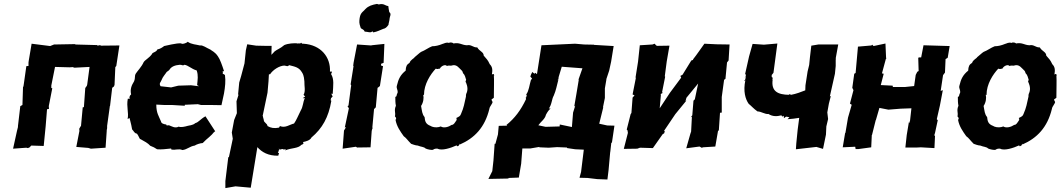

<svg xmlns="http://www.w3.org/2000/svg" viewBox="-20 -758 5437 984"><path d="M521 -1 527 -87V-91L529 -101V-113L542 -207L543 -215H544L555 -308L564 -315L567 -323L571 -414L576 -420L592 -525L496 -524L494 -527L480 -524L477 -528L476 -527L363 -530L369 -532L260 -530H257L237 -522L142 -534L127 -445L126 -437V-420L115 -419L102 -327L100 -314L98 -313L95 -220L84 -214L72 -112V-107L67 -87L47 4L115 -1L123 1L132 -3L140 -12L204 -10L214 -111L221 -198L231 -200L230 -214L248 -306L243 -307V-320L262 -415L336 -413L353 -414L361 -411L439 -415L427 -325L425 -318L417 -307L410 -209L404 -208L395 -111L394 -112L386 -98L387 -87L371 -5L432 0L446 4Z M1078 -84C1073 -77 1075 -76 1078 -82L1083 -85L1033 -162C1006 -147 999 -132 981 -127C968 -115 946 -115 942 -113C928 -109 907 -104 896 -109C877 -99 860 -111 846 -116C835 -116 834 -112 832 -120C821 -121 806 -125 805 -136C794 -163 781 -178 781 -222L820 -220H860L927 -216V-221L994 -224L1010 -220H1055L1115 -219L1128 -279C1134 -313 1137 -344 1133 -372C1134 -376 1122 -377 1129 -377C1128 -380 1128 -375 1120 -381C1125 -384 1124 -385 1119 -390C1122 -390 1129 -396 1128 -394C1119 -422 1107 -456 1097 -469C1082 -492 1066 -497 1058 -504C1037 -513 1019 -528 1005 -525C987 -530 961 -530 942 -544C938 -538 916 -531 912 -534C905 -538 896 -535 887 -535C866 -532 852 -529 821 -522C817 -518 796 -504 788 -506C779 -488 761 -491 759 -481C744 -460 723 -451 716 -439C706 -416 685 -395 676 -381C668 -367 675 -361 667 -341C654 -320 646 -301 652 -274C642 -266 641 -254 647 -252H635C627 -210 641 -181 634 -148C642 -153 642 -152 644 -153C652 -122 655 -108 657 -95C667 -85 668 -75 682 -73C691 -62 696 -42 700 -45C720 -34 739 -24 750 -11C767 -4 772 -2 785 7C811 9 825 6 858 3C854 3 864 16 863 8C875 13 895 2 915 11C940 8 952 -8 978 -12C987 -18 1005 -24 1019 -25C1042 -50 1064 -61 1078 -84ZM990 -320 993 -321 999 -316 959 -321 894 -319 857 -310 803 -316C793 -332 804 -335 810 -352C811 -358 829 -382 830 -383C836 -394 839 -390 848 -400C858 -417 877 -424 901 -426C913 -427 915 -419 925 -426C944 -424 962 -404 988 -397C997 -371 993 -351 990 -320Z M1371 -477 1372 -523H1340L1293 -524L1247 -531L1240 -500L1233 -433L1216 -369L1206 -335L1200 -272L1203 -274L1192 -239L1194 -178L1180 -143L1168 -79L1173 -47L1167 -18L1153 48L1150 47L1135 170V206L1187 197L1265 204L1299 -4C1322 22 1355 41 1406 40L1410 27L1404 24L1410 13L1407 12L1413 7C1404 3 1412 0 1412 10C1411 6 1417 3 1420 11C1421 3 1423 7 1433 6C1431 12 1442 10 1437 5C1445 11 1449 2 1441 13C1474 -1 1507 4 1525 -16C1523 -17 1528 -14 1535 -22C1534 -20 1538 -18 1533 -30C1548 -33 1570 -39 1576 -53C1632 -100 1664 -157 1678 -241C1670 -248 1675 -250 1681 -244C1670 -252 1679 -250 1676 -254L1685 -264C1679 -273 1675 -283 1685 -276C1688 -321 1693 -352 1677 -378C1675 -378 1684 -389 1680 -391C1687 -394 1681 -390 1671 -391C1675 -464 1626 -528 1535 -534H1528C1535 -529 1524 -540 1525 -535C1528 -541 1519 -539 1518 -534C1512 -539 1504 -532 1503 -536C1486 -537 1458 -536 1437 -527C1416 -509 1401 -505 1388 -495C1382 -489 1376 -483 1371 -477ZM1415 -112C1415 -102 1421 -111 1411 -109V-104C1385 -99 1368 -102 1351 -112C1350 -126 1331 -130 1332 -143C1329 -151 1328 -160 1326 -168H1327L1351 -283L1356 -340L1358 -375C1354 -371 1363 -383 1363 -376C1379 -401 1412 -421 1437 -422C1453 -420 1452 -415 1462 -424C1493 -416 1512 -413 1527 -388C1540 -369 1538 -349 1540 -341C1539 -317 1547 -292 1536 -272C1537 -273 1540 -274 1535 -273L1544 -263C1538 -260 1533 -257 1532 -254C1532 -254 1535 -255 1542 -256C1533 -235 1533 -211 1522 -193C1506 -161 1499 -142 1487 -125C1465 -120 1441 -100 1415 -112Z M1879 -3 1885 -87 1887 -95 1891 -105 1888 -102 1897 -199 1906 -208 1915 -308 1917 -309 1927 -317 1943 -419 1933 -422V-431L1946 -436L1950 -533L1884 -526L1883 -525L1810 -530L1792 -436L1790 -420H1792L1777 -326L1780 -320L1778 -308L1766 -217L1761 -214L1768 -203L1747 -104L1754 -107L1743 -89L1736 4L1804 -6L1810 -2ZM1888 -598 1893 -592C1915 -596 1925 -603 1944 -610C1955 -612 1962 -618 1971 -631C1971 -638 1976 -650 1977 -665C1977 -672 1988 -687 1975 -696C1973 -709 1971 -714 1970 -727C1954 -728 1949 -741 1924 -736C1926 -733 1912 -738 1912 -738C1886 -733 1869 -728 1853 -712C1845 -701 1830 -695 1825 -674C1824 -671 1824 -668 1823 -664C1821 -646 1820 -640 1828 -617C1830 -608 1843 -611 1849 -596C1863 -596 1882 -587 1888 -598Z M2018 -284C2016 -277 2013 -275 2012 -265L2006 -261C2006 -245 2006 -230 2009 -216C1998 -190 2009 -183 2004 -161C2007 -159 2011 -155 2010 -147C2012 -155 2012 -149 2007 -144C2013 -110 2032 -84 2049 -60C2063 -50 2067 -41 2087 -21C2090 -20 2110 -12 2121 -12C2137 -5 2153 -6 2161 3C2168 7 2195 13 2200 9C2206 4 2216 3 2223 4C2244 16 2292 0 2320 -13C2325 -4 2323 -10 2332 -12C2329 -15 2327 -18 2330 -10C2334 -20 2338 -17 2335 -21C2340 -21 2338 -15 2336 -17C2412 -50 2465 -105 2488 -200C2489 -213 2507 -229 2504 -237C2498 -244 2502 -243 2499 -249C2506 -252 2514 -259 2511 -260V-262C2511 -309 2513 -343 2511 -373C2511 -366 2514 -377 2514 -372C2510 -372 2514 -384 2501 -376C2505 -400 2504 -415 2490 -429C2479 -453 2474 -455 2459 -473C2459 -492 2437 -495 2426 -515C2404 -514 2396 -531 2373 -526C2346 -527 2335 -542 2303 -535C2307 -537 2289 -544 2281 -538C2266 -543 2255 -534 2248 -533C2229 -525 2211 -521 2195 -521C2176 -514 2159 -500 2138 -492C2127 -485 2124 -480 2105 -465C2102 -458 2084 -452 2079 -436C2064 -427 2060 -417 2059 -396C2033 -375 2022 -354 2014 -319C2010 -305 2019 -300 2018 -284ZM2149 -273C2152 -271 2149 -270 2153 -272C2153 -327 2186 -377 2213 -406C2228 -402 2221 -406 2234 -406C2242 -422 2264 -429 2270 -420C2285 -425 2285 -418 2303 -424C2323 -425 2330 -412 2348 -395C2352 -390 2349 -393 2353 -383C2363 -374 2365 -361 2369 -349C2369 -349 2363 -336 2368 -336C2377 -314 2379 -296 2369 -276L2368 -269V-263C2360 -228 2357 -206 2343 -175C2339 -163 2334 -161 2318 -153C2326 -143 2313 -143 2321 -144C2309 -126 2305 -118 2295 -118C2279 -107 2254 -100 2239 -110C2236 -110 2223 -104 2230 -107C2213 -103 2194 -107 2186 -113C2162 -122 2158 -136 2156 -158C2143 -173 2143 -189 2138 -215C2150 -233 2153 -256 2149 -273Z M2576 -118 2579 -114 2536 -113 2532 -69 2519 -21H2515L2509 64L2503 119L2483 159L2585 157L2587 154L2639 152L2651 81L2657 3H2697L2744 -5V-3L2792 -1L2835 -4L2885 -2L2887 1L2928 7L2972 9L2958 123L2950 153L2991 154L3041 160L3093 162L3099 113L3107 24L3108 18L3113 -27L3116 -26L3129 -114L3092 -115L3051 -124L3072 -209L3070 -207L3080 -256V-305L3088 -352L3087 -351L3102 -396L3112 -442L3125 -522L3024 -528V-529L2974 -530L2927 -534L2755 -526L2732 -378L2723 -385L2719 -380L2708 -389L2702 -377L2698 -366L2707 -355L2701 -348C2693 -322 2691 -293 2677 -274C2684 -279 2676 -277 2677 -273C2684 -267 2674 -266 2679 -257C2676 -264 2673 -260 2676 -250C2649 -193 2618 -152 2576 -118ZM2842 -353 2843 -363 2859 -416 2965 -408 2945 -351 2946 -348 2934 -276 2923 -212 2928 -216 2917 -181 2911 -107 2849 -120 2848 -110 2776 -108 2739 -116C2752 -135 2773 -147 2778 -170C2782 -175 2783 -184 2802 -203C2795 -200 2794 -206 2790 -198C2809 -221 2807 -250 2818 -268C2830 -296 2833 -317 2842 -351C2831 -340 2838 -349 2842 -353Z M3714 -448 3719 -530 3653 -531 3590 -534C3571 -508 3552 -479 3532 -454V-451L3523 -448L3478 -375L3467 -369L3471 -360L3413 -282L3361 -203L3367 -271L3366 -276L3377 -282L3373 -285L3389 -365L3387 -367L3397 -443L3411 -524L3348 -523L3343 -525L3335 -534L3324 -530L3259 -526L3250 -442L3237 -360H3239L3222 -274L3232 -269L3222 -258L3216 -179L3212 -173L3192 -94L3196 -90L3198 -77L3177 5L3246 4L3260 -1L3326 1L3376 -70L3384 -75L3387 -86L3383 -87L3441 -173L3499 -244L3493 -239L3498 -257L3558 -330L3541 -249L3534 -242L3528 -167L3520 -157L3526 -160L3522 -84L3518 -72L3497 2L3565 -7L3578 0L3581 -3L3646 -7L3660 -88L3664 -89L3670 -180L3679 -181V-263V-261L3691 -349L3698 -354L3706 -438C3708 -441 3711 -445 3714 -448Z M4034 -272C4029 -273 4031 -278 4022 -273L4024 -272C3967 -273 3931 -289 3940 -351C3934 -354 3933 -343 3940 -356C3941 -356 3941 -361 3935 -363V-374L3937 -376L3944 -385L3964 -535L3895 -529L3837 -533L3819 -469L3799 -380L3803 -373L3801 -368L3802 -360C3795 -357 3792 -359 3801 -360C3801 -351 3797 -344 3792 -344C3798 -349 3793 -335 3800 -347C3788 -290 3800 -250 3817 -226C3832 -214 3841 -202 3862 -187C3881 -187 3902 -171 3918 -174C3940 -160 3962 -161 3985 -167C3988 -158 3995 -161 3998 -165C3996 -152 3998 -152 4000 -154C4011 -164 4011 -159 4026 -157L4016 -147C4036 -148 4057 -151 4076 -154L4068 -93L4061 -23L4059 7L4164 -5L4198 5L4213 -68L4215 -110L4224 -148L4220 -182L4228 -227L4238 -266L4233 -264C4242 -303 4250 -342 4259 -380L4263 -420V-452L4264 -456L4263 -459L4276 -530H4174L4138 -524L4131 -465L4127 -425L4119 -392L4108 -321L4107 -295C4084 -286 4061 -277 4034 -272Z M4769 1 4772 -62 4768 -64 4772 -77 4786 -142 4781 -147 4797 -217 4812 -296 4801 -292 4813 -372 4814 -374 4823 -386 4826 -455 4837 -462 4847 -522 4713 -526 4701 -464H4691L4686 -462L4688 -394L4681 -390L4673 -374L4665 -317L4617 -312H4556L4555 -319L4494 -322L4509 -380L4500 -382L4520 -456H4522L4521 -465L4518 -535L4457 -522L4450 -529L4446 -525L4377 -519L4365 -384L4358 -380L4348 -308L4354 -296L4336 -227L4345 -221L4326 -155L4313 -78L4311 -75L4299 -3L4363 -6L4365 6H4379L4445 -3L4448 -66H4449L4464 -126L4468 -142L4469 -143L4487 -205L4533 -196L4596 -201L4651 -203L4644 -140L4640 -127L4638 -132L4627 -66L4620 -2H4680L4699 -3Z M4901 -284C4899 -277 4896 -275 4895 -265L4889 -261C4889 -245 4889 -230 4892 -216C4881 -190 4892 -183 4887 -161C4890 -159 4894 -155 4893 -147C4895 -155 4895 -149 4890 -144C4896 -110 4915 -84 4932 -60C4946 -50 4950 -41 4970 -21C4973 -20 4993 -12 5004 -12C5020 -5 5036 -6 5044 3C5051 7 5078 13 5083 9C5089 4 5099 3 5106 4C5127 16 5175 0 5203 -13C5208 -4 5206 -10 5215 -12C5212 -15 5210 -18 5213 -10C5217 -20 5221 -17 5218 -21C5223 -21 5221 -15 5219 -17C5295 -50 5348 -105 5371 -200C5372 -213 5390 -229 5387 -237C5381 -244 5385 -243 5382 -249C5389 -252 5397 -259 5394 -260V-262C5394 -309 5396 -343 5394 -373C5394 -366 5397 -377 5397 -372C5393 -372 5397 -384 5384 -376C5388 -400 5387 -415 5373 -429C5362 -453 5357 -455 5342 -473C5342 -492 5320 -495 5309 -515C5287 -514 5279 -531 5256 -526C5229 -527 5218 -542 5186 -535C5190 -537 5172 -544 5164 -538C5149 -543 5138 -534 5131 -533C5112 -525 5094 -521 5078 -521C5059 -514 5042 -500 5021 -492C5010 -485 5007 -480 4988 -465C4985 -458 4967 -452 4962 -436C4947 -427 4943 -417 4942 -396C4916 -375 4905 -354 4897 -319C4893 -305 4902 -300 4901 -284ZM5032 -273C5035 -271 5032 -270 5036 -272C5036 -327 5069 -377 5096 -406C5111 -402 5104 -406 5117 -406C5125 -422 5147 -429 5153 -420C5168 -425 5168 -418 5186 -424C5206 -425 5213 -412 5231 -395C5235 -390 5232 -393 5236 -383C5246 -374 5248 -361 5252 -349C5252 -349 5246 -336 5251 -336C5260 -314 5262 -296 5252 -276L5251 -269V-263C5243 -228 5240 -206 5226 -175C5222 -163 5217 -161 5201 -153C5209 -143 5196 -143 5204 -144C5192 -126 5188 -118 5178 -118C5162 -107 5137 -100 5122 -110C5119 -110 5106 -104 5113 -107C5096 -103 5077 -107 5069 -113C5045 -122 5041 -136 5039 -158C5026 -173 5026 -189 5021 -215C5033 -233 5036 -256 5032 -273Z"/></svg>

Font: Asimov Print
Style: DIt
Weight: 250
Width: 0
Designer: Google
Version: Version 2.000980: 2014